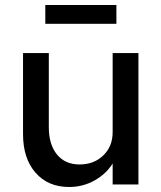

<svg xmlns="http://www.w3.org/2000/svg" viewBox="-20 -737 645 767"><path d="M256 10Q172 10 122 -47Q72 -104 72 -201V-525H175V-229Q175 -160 207.5 -120Q240 -80 298 -80Q355 -80 392.5 -116Q430 -152 430 -209V-525H533V0H430V-84Q404 -42 357.5 -16Q311 10 256 10ZM161 -642V-717H445V-642Z"/></svg>

Font: Lexend Deca
Style: Regular
Weight: 400
Designer: Bonnie Shaver-Troup, Thomas Jockin
Foundry: Lexend
Version: Version 1.008; ttfautohint (v1.8.4.7-5d5b)